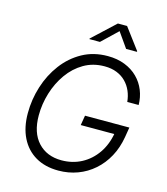

<svg xmlns="http://www.w3.org/2000/svg" viewBox="-135 -1047 1013 1162"><g transform="rotate(15 371.5 -466.5)"><path d="M339.4 9.8Q255.9 9.8 196 -25.4Q136.2 -60.5 104 -125.2Q71.8 -189.9 71.8 -278.8Q71.8 -364.7 97.7 -446.5Q123.5 -528.3 172.9 -594Q222.2 -659.7 292.2 -698.5Q362.3 -737.3 450.7 -737.3Q510.7 -737.3 558.3 -718.5Q606 -699.7 638.9 -666.7Q671.9 -633.8 689.2 -590.8Q706.5 -547.9 707 -499.5H635.7Q632.3 -535.6 618.9 -566.7Q605.5 -597.7 582 -621.6Q558.6 -645.5 525.1 -658.9Q491.7 -672.4 448.2 -672.4Q376 -672.4 318.8 -638.9Q261.7 -605.5 221.7 -549.1Q181.6 -492.7 160.4 -423.3Q139.2 -354 139.2 -282.7Q139.2 -174.3 194.3 -114.7Q249.5 -55.2 341.8 -55.2Q410.6 -55.2 467 -85.2Q523.4 -115.2 561.3 -170.2Q599.1 -225.1 611.3 -299.3L631.3 -291.5H399.9L410.2 -353H688L677.7 -290.5Q666 -221.7 636 -166.5Q606 -111.3 561 -71.8Q516.1 -32.2 459.7 -11.2Q403.3 9.8 339.4 9.8ZM381.8 -807.6H315.4L316.4 -811.5L458 -943.4H515.6L614.3 -811.5L613.3 -807.6H545.9L480 -901.4Z"/></g></svg>

Font: Inter Light
Style: Italic
Weight: 300
Italic angle: -9.3988°
Designer: Rasmus Andersson
Foundry: rsms
Version: Version 4.001;git-66647c0bb